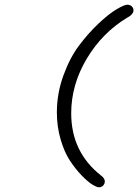

<svg xmlns="http://www.w3.org/2000/svg" viewBox="-20 -714 588 817"><path d="M222 -236Q222 -316 249.5 -392Q277 -468 316.5 -520.5Q356 -573 399.5 -614Q443 -655 476 -674.5Q509 -694 522 -694Q533 -694 540.5 -687Q548 -680 548 -670Q548 -666 547 -663Q546 -660 544 -657.5Q542 -655 540.5 -653Q539 -651 536 -648.5Q533 -646 531.5 -645Q530 -644 527 -642Q524 -640 523 -640Q415 -575 349 -464Q283 -353 283 -232Q283 -67 410 33Q426 45 426 58Q426 68 419 75.5Q412 83 401 83Q392 83 372.5 71Q353 59 327 32Q301 5 277.5 -30.5Q254 -66 238 -120.5Q222 -175 222 -236Z"/></svg>

Font: CMU Typewriter Text
Style: LightOblique
Weight: 200
Italic angle: -9.46001°
Version: Version 0.7.0